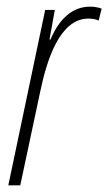

<svg xmlns="http://www.w3.org/2000/svg" viewBox="-20 -558 326 578"><path d="M5 0H41L101 -282C121 -378 160 -502 246 -502C259 -502 269 -500 277 -496L286 -532C278 -535 266 -538 251 -538C198 -538 158 -501 132 -439H129L145 -528H116Z"/></svg>

Font: Noto Sans ExtraCondensed ExtraLight
Style: Italic
Weight: 200
Width: 2
Italic angle: -12°
Designer: Monotype Design Team
Foundry: Monotype Imaging Inc.
Version: Version 2.013